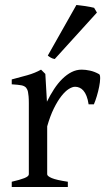

<svg xmlns="http://www.w3.org/2000/svg" viewBox="-20 -747 436 767"><path d="M376 -450.7Q380.4 -447.8 380.1 -433.6Q379.9 -419.4 376.2 -400.9Q372.6 -382.3 366.7 -362.8Q360.8 -343.3 355 -330.1H334Q331.1 -349.6 325.7 -363.3Q320.3 -377 313.2 -385Q306.2 -393.1 297.6 -396.7Q289.1 -400.4 279.8 -400.4Q269 -400.4 254.6 -391.4Q240.2 -382.3 225.1 -363Q210 -343.8 195.1 -313.7Q180.2 -283.7 168.5 -242.2V-50.8Q168.5 -43.5 186.8 -35.6Q205.1 -27.8 251 -21V0H26.9V-21Q59.1 -28.3 77.1 -35.4Q95.2 -42.5 95.2 -50.8V-335Q95.2 -351.1 94.2 -362.1Q93.3 -373 91.8 -379.9Q90.3 -386.7 88.1 -390.6Q85.9 -394.5 84 -397Q80.6 -400.4 76.4 -402.6Q72.3 -404.8 65.7 -406.2Q59.1 -407.7 49.8 -408.4Q40.5 -409.2 26.9 -410.2V-429.7Q58.6 -438 89.1 -446.5Q119.6 -455.1 144 -468.8L161.1 -451.7L167.5 -340.8Q180.7 -367.7 196 -391.1Q211.4 -414.6 229 -431.9Q246.6 -449.2 265.9 -459Q285.2 -468.8 306.2 -468.8Q321.8 -468.8 339.8 -464.8Q357.9 -460.9 376 -450.7ZM198.7 -511.2Q189.9 -512.7 183.1 -516.6Q176.3 -520.5 170.9 -524.9L285.2 -727.1Q291 -726.6 300.5 -725.3Q310.1 -724.1 320.6 -722.7Q331.1 -721.2 340.8 -719.2Q350.6 -717.3 356 -715.8L367.2 -696.8Z"/></svg>

Font: Gentium Basic
Style: Regular
Weight: 400
Designer: J. Victor Gaultney and Annie Olsen
Foundry: SIL International
Version: Version 1.100